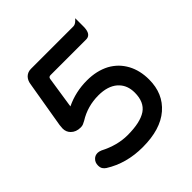

<svg xmlns="http://www.w3.org/2000/svg" viewBox="-196 -849 1005 1005"><g transform="rotate(-45 306.5 -347.0)"><path d="M56.2 -82Q56.2 -104 70.3 -117.7Q82.5 -130.4 101.6 -130.4Q111.3 -130.4 124.5 -125Q202.6 -84.5 278.3 -84.5Q372.6 -84.5 418 -115.2Q462.4 -145.5 462.4 -215.8Q462.4 -269 430.2 -301.3L424.3 -307.1Q385.7 -340.3 317.4 -340.3Q236.8 -340.3 170.4 -298.8L158.7 -293Q147.9 -286.6 132.8 -286.6Q99.6 -286.6 79.1 -307.1Q62 -324.2 62 -349.6Q62 -357.9 64 -374L107.9 -633.8Q111.3 -657.7 126.5 -672.9Q142.6 -688 166 -688H479.5Q493.7 -688 507.8 -702.1L517.1 -711.4V-650.4Q517.1 -604 492.7 -594.7Q486.3 -592.3 479.5 -592.3H215.8Q204.6 -592.3 201.2 -584.5Q200.2 -582.5 199.7 -579.1Q186 -491.2 172.9 -402.8Q245.6 -438 330.1 -438Q401.9 -438 456.5 -409.2Q481.4 -395.5 502.4 -375Q522.5 -354.5 536.6 -328.6Q564 -277.8 564 -210.9Q564 -106.9 492.9 -45.4Q421.9 16.1 290 16.1Q169.4 16.1 78.1 -41.5Q67.9 -48.3 62 -57.6Q56.2 -66.9 56.2 -82Z"/></g></svg>

Font: YuPearl-Medium
Style: Medium
Weight: 500
Designer: Max Yao
Foundry: Max-Everyday
Version: Version 1.011; ttfautohint (v1.8.3)